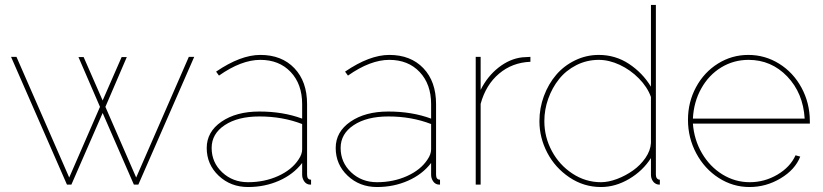

<svg xmlns="http://www.w3.org/2000/svg" viewBox="-20 -750 3345 780"><path d="M747.1 -519H769L542 0H523.9L397 -291L270 0H252L24.9 -519H46.9L261.2 -28.8L386.2 -315.9L298.8 -518.1H319.8L397 -341.8L474.1 -518.1H495.1L408.2 -315.9L533.2 -28.8Z M819.8 -148.9Q819.8 -214.4 879.6 -255.6Q939.5 -296.9 1033.7 -296.9Q1129.9 -296.9 1207.5 -268.1V-327.1Q1207.5 -408.2 1160.9 -457.5Q1114.3 -506.8 1037.6 -506.8Q960.4 -506.8 869.6 -442.9L857.9 -459Q957.5 -526.9 1037.6 -526.9Q1124.5 -526.9 1176 -472.9Q1227.5 -418.9 1227.5 -327.1V-40Q1227.5 -20 1243.7 -20V0Q1232.9 0 1230 -2Q1220.2 -5.4 1213.9 -16.4Q1207.5 -27.3 1207.5 -40V-87.9Q1171.9 -41.5 1113.8 -15.9Q1055.7 9.8 987.8 9.8Q917 9.8 868.4 -36.1Q819.8 -82 819.8 -148.9ZM1192.9 -102.1Q1207.5 -123.5 1207.5 -143.1V-246.1Q1127.9 -276.9 1033.7 -276.9Q946.3 -276.9 893.1 -241.7Q839.8 -206.5 839.8 -148.9Q839.8 -90.3 882.6 -50Q925.3 -9.8 987.8 -9.8Q1054.2 -9.8 1109.9 -34.9Q1165.5 -60.1 1192.9 -102.1Z M1343.8 -148.9Q1343.8 -214.4 1403.6 -255.6Q1463.4 -296.9 1557.6 -296.9Q1653.8 -296.9 1731.4 -268.1V-327.1Q1731.4 -408.2 1684.8 -457.5Q1638.2 -506.8 1561.5 -506.8Q1484.4 -506.8 1393.6 -442.9L1381.8 -459Q1481.4 -526.9 1561.5 -526.9Q1648.4 -526.9 1700 -472.9Q1751.5 -418.9 1751.5 -327.1V-40Q1751.5 -20 1767.6 -20V0Q1756.8 0 1753.9 -2Q1744.1 -5.4 1737.8 -16.4Q1731.4 -27.3 1731.4 -40V-87.9Q1695.8 -41.5 1637.7 -15.9Q1579.6 9.8 1511.7 9.8Q1440.9 9.8 1392.3 -36.1Q1343.8 -82 1343.8 -148.9ZM1716.8 -102.1Q1731.4 -123.5 1731.4 -143.1V-246.1Q1651.9 -276.9 1557.6 -276.9Q1470.2 -276.9 1417 -241.7Q1363.8 -206.5 1363.8 -148.9Q1363.8 -90.3 1406.5 -50Q1449.2 -9.8 1511.7 -9.8Q1578.1 -9.8 1633.8 -34.9Q1689.5 -60.1 1716.8 -102.1Z M2134.8 -499Q2061 -496.1 2007.3 -450.7Q1953.6 -405.3 1932.6 -328.1V0H1912.6V-519H1932.6V-384.8Q1960 -439.9 2005.4 -475.6Q2050.8 -511.2 2101.6 -517.1Q2127.9 -519 2134.8 -519Z M2171.4 -257.8Q2171.4 -311 2189.7 -360.1Q2208 -409.2 2239.5 -446Q2271 -482.9 2316.4 -504.9Q2361.8 -526.9 2412.6 -526.9Q2480 -526.9 2535.2 -490.5Q2590.3 -454.1 2624.5 -397.9V-730H2644.5V-40Q2644.5 -30.8 2648.9 -25.4Q2653.3 -20 2660.6 -20V0Q2651.4 0 2647.5 -2Q2636.7 -6.3 2630.6 -16.8Q2624.5 -27.3 2624.5 -40V-107.9Q2591.3 -55.7 2535.6 -22.9Q2480 9.8 2421.4 9.8Q2351.6 9.8 2293.2 -29.5Q2234.9 -68.8 2203.1 -129.9Q2171.4 -190.9 2171.4 -257.8ZM2624.5 -168.9V-356Q2609.9 -396.5 2575.4 -431.4Q2541 -466.3 2497.6 -486.6Q2454.1 -506.8 2412.6 -506.8Q2363.8 -506.8 2321.5 -485.4Q2279.3 -463.9 2251.2 -428.7Q2223.1 -393.6 2207.3 -349.1Q2191.4 -304.7 2191.4 -257.8Q2191.4 -193.4 2221.9 -136.5Q2252.4 -79.6 2305.7 -44.7Q2358.9 -9.8 2421.4 -9.8Q2451.7 -9.8 2486.6 -22.9Q2521.5 -36.1 2551.5 -57.4Q2581.5 -78.6 2602.1 -108.4Q2622.6 -138.2 2624.5 -168.9Z M2774.9 -263.2Q2774.9 -335 2807.6 -395.8Q2840.3 -456.5 2896.7 -491.7Q2953.1 -526.9 3020 -526.9Q3087.9 -526.9 3145.3 -491.2Q3202.6 -455.6 3236.1 -393.8Q3269.5 -332 3270 -258.8V-248H2794.9Q2799.8 -182.1 2831.8 -127.4Q2863.8 -72.8 2915 -41.3Q2966.3 -9.8 3025.9 -9.8Q3085.9 -9.8 3138.2 -40.5Q3190.4 -71.3 3211.9 -119.1L3231 -113.8Q3210 -60.5 3151.1 -25.4Q3092.3 9.8 3024.9 9.8Q2957.5 9.8 2899.9 -27.1Q2842.3 -64 2808.6 -127Q2774.9 -189.9 2774.9 -263.2ZM2794.9 -268.1H3249Q3242.7 -372.1 3178 -439.5Q3113.3 -506.8 3021 -506.8Q2960.4 -506.8 2909.9 -476.1Q2859.4 -445.3 2828.9 -390.6Q2798.3 -335.9 2794.9 -268.1Z"/></svg>

Font: Rawline Thin
Style: Regular
Weight: 250
Designer: Matt McInerney, Pablo Impallari, Rodrigo Fuenzalida
Foundry: Matt McInerney, Pablo Impallari, Rodrigo Fuenzalida
Version: Version 4.020;PS 004.020;hotconv 1.0.88;makeotf.lib2.5.64775